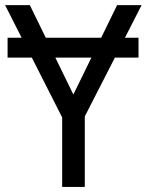

<svg xmlns="http://www.w3.org/2000/svg" viewBox="-20 -734 576 754"><path d="M197.3 -507.8H338.9L268.1 -362.8ZM470.7 -585.9 536.1 -713.9H439.9L377.4 -585.9H159.7L97.2 -713.9H0L64.9 -585.9H9.8V-507.8H105L224.1 -272.9V0H313V-276.9L431.2 -507.8H523.9V-585.9Z"/></svg>

Font: Avrile Sans
Style: Regular
Weight: 400
Designer: Monotype Design Team, Google (font), Stefan Peev (BGR Cyrillic), Cristiano Sobral (main changes)
Foundry: The Avrile Sans Project Authors
Version: Version 3.110